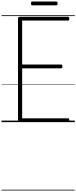

<svg xmlns="http://www.w3.org/2000/svg" viewBox="-20 -1621 1013 2549"><path d="M247 0Q233 0 226 -5.5Q219 -11 219 -23V-1378Q219 -1388 226 -1393Q233 -1398 247 -1398H884Q892 -1398 896 -1392.5Q900 -1387 900 -1373Q900 -1359 896 -1353.5Q892 -1348 884 -1348H274V-764H791Q800 -764 804 -758Q808 -752 808 -738Q808 -725 804 -719.5Q800 -714 791 -714H274V-50H884Q892 -50 896 -44.5Q900 -39 900 -25Q900 -11 896 -5.5Q892 0 884 0ZM410 -1550Q399 -1550 395 -1556.5Q391 -1563 391 -1574Q391 -1587 395 -1594Q399 -1601 410 -1601H725Q737 -1601 741 -1594Q745 -1587 745 -1574Q745 -1563 741 -1556.5Q737 -1550 725 -1550ZM0 898H973V908H0ZM0 -20H973V0H0ZM0 -505H973V-500H0ZM0 -1418H973V-1408H0Z"/></svg>

Font: Playwrite FR Trad Guides
Style: Regular
Weight: 400
Designer: Veronika Burian, José Scaglione
Foundry: TypeTogether
Version: Version 1.003